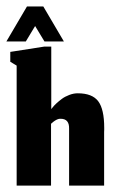

<svg xmlns="http://www.w3.org/2000/svg" viewBox="-31 -583 363 603"><path d="M50 -452.7 79.3 -501.3 108.7 -452.7H169.7L105 -562.7H53.7L-11 -452.7ZM129.3 0V-194.3Q129.7 -194.7 132.8 -197.3Q136 -200 136.8 -200.7Q137.7 -201.3 140.5 -203.3Q143.3 -205.3 144.8 -206Q146.3 -206.7 149 -208Q151.7 -209.3 154.2 -209.7Q156.7 -210 159.3 -210Q187 -210 186 -178.7V0H296V-169Q296 -171.3 296.3 -175.3Q296.3 -179.3 296.3 -181.3Q296.3 -240 277.5 -265Q258.7 -290 213 -290Q200 -290 186.5 -284.8Q173 -279.7 163.3 -272.5Q153.7 -265.3 145.8 -258Q138 -250.7 134 -245.3L130 -240.3V-436.7H108.3L1.3 -420V-389L21.3 -377V0Z"/></svg>

Font: Jomhuria
Style: Regular
Weight: 400
Designer: Arabic design by Kourosh Beigpour, Latin design by Eben Sorkin, engineering by Lasse Fister and Khaled Hosney
Version: Version 1.0010